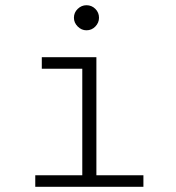

<svg xmlns="http://www.w3.org/2000/svg" viewBox="-20 -715 672 735"><path d="M115 0V-44H295V-452H140V-496H349V-44H529V0ZM311 -599Q292 -599 277.5 -613.5Q263 -628 263 -647Q263 -667 277.5 -681Q292 -695 311 -695Q331 -695 345 -681Q359 -667 359 -647Q359 -628 345 -613.5Q331 -599 311 -599Z"/></svg>

Font: Atkinson Hyperlegible Mono ExtraLight
Style: Regular
Weight: 200
Monospace: yes
Designer: Elliott Scott, Megan Eiswerth, Linus Boman, Theodore Petrosky, Letters from Sweden
Foundry: Applied Design Works, Letters from Sweden
Version: Version 2.001